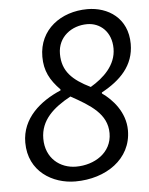

<svg xmlns="http://www.w3.org/2000/svg" viewBox="-50 -691 579 745"><g transform="rotate(-5 240.0 -319.0)"><path d="M214 12C333 12 434 -56 434 -168C434 -239 385 -292 346 -319V-323C420 -363 474 -417 474 -501C474 -602 398 -650 318 -650C215 -650 128 -587 128 -481C128 -426 148 -389 187 -349V-345C107 -311 33 -250 33 -155C33 -42 126 12 214 12ZM305 -348C236 -382 197 -418 197 -486C197 -553 252 -592 312 -592C363 -592 406 -554 406 -489C406 -424 356 -378 305 -348ZM222 -45C159 -45 104 -88 104 -164C104 -236 155 -281 223 -318C299 -276 362 -238 362 -163C362 -86 292 -45 222 -45Z"/></g></svg>

Font: Source Sans Pro
Style: Italic
Weight: 400
Italic angle: -11°
Designer: Paul D. Hunt
Foundry: Adobe Systems Incorporated
Version: Version 3.006;hotconv 1.0.111;makeotfexe 2.5.65597